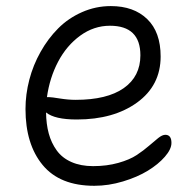

<svg xmlns="http://www.w3.org/2000/svg" viewBox="-20 -555 616 625"><path d="M287.1 49.8Q174.8 49.8 118.9 -17.8Q63 -85.4 63 -200.2Q63 -247.6 75.4 -295.4Q87.9 -343.3 112.1 -386.2Q136.2 -429.2 169.2 -462.4Q202.1 -495.6 246.8 -515.4Q291.5 -535.2 340.8 -535.2Q415.5 -535.2 459.2 -492.9Q502.9 -450.7 502.9 -371.1Q502.9 -276.9 426.5 -221.4Q350.1 -166 230 -166Q157.7 -166 129.9 -189Q130.4 -150.9 138.7 -120.4Q147 -89.8 164.6 -65.4Q182.1 -41 212.4 -27.6Q242.7 -14.2 283.2 -14.2Q327.6 -14.2 365 -24.7Q402.3 -35.2 425 -50.3Q447.8 -65.4 464.8 -80.3Q481.9 -95.2 495.1 -105.7Q508.3 -116.2 518.1 -116.2Q538.1 -116.2 538.1 -89.8Q538.1 -69.3 516.6 -44.7Q495.1 -20 461.2 0.7Q427.2 21.5 380.4 35.6Q333.5 49.8 287.1 49.8ZM140.1 -238.8Q147.5 -238.8 174.8 -234.4Q202.1 -230 226.1 -230Q328.6 -230 382.8 -268.1Q437 -306.2 437 -375Q437 -471.2 337.9 -471.2Q285.6 -471.2 241.2 -439Q196.8 -406.7 169.2 -354.2Q141.6 -301.8 132.8 -238.8Z"/></svg>

Font: Shantell Sans Irregular
Style: Regular
Weight: 300
Designer: Stephen Nixon, Anya Danilova, Shantell Martin
Foundry: Arrow Type
Version: Version 1.006;[9816181b4]